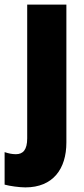

<svg xmlns="http://www.w3.org/2000/svg" viewBox="-62 -573 365 833"><path d="M48 240C168 240 226 160 226 45V-553H56V27C56 77 38 96 7 96C-9 96 -24 93 -42 87V228C-21 234 22 240 48 240Z"/></svg>

Font: Noto Sans Devanagari UI Condensed Black
Style: Regular
Weight: 900
Width: 3
Designer: Jelle Bosma - Monotype Design Team
Foundry: Monotype Imaging Inc.
Version: Version 2.004